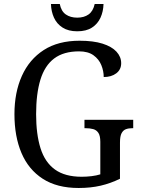

<svg xmlns="http://www.w3.org/2000/svg" viewBox="-20 -927 703 957"><path d="M372 10Q264 10 193 -36Q122 -82 87 -164.5Q52 -247 52 -358Q52 -466 89 -548.5Q126 -631 198 -677.5Q270 -724 377 -724Q445 -724 491 -709.5Q537 -695 560.5 -669.5Q584 -644 584 -612Q584 -580 559.5 -561.5Q535 -543 497 -543Q497 -573 485 -602.5Q473 -632 446 -651.5Q419 -671 374 -671Q297 -671 250 -635.5Q203 -600 181.5 -530Q160 -460 160 -358Q160 -258 182 -188Q204 -118 254 -82Q304 -46 387 -46Q412 -46 436.5 -49Q461 -52 480 -58V-220Q480 -250 470.5 -264.5Q461 -279 444.5 -283.5Q428 -288 407 -288H401V-330H644V-288H639Q621 -288 607.5 -283Q594 -278 586 -263Q578 -248 578 -216V-36Q531 -13 481.5 -1.5Q432 10 372 10ZM365 -771Q321 -771 292 -789.5Q263 -808 249 -839Q235 -870 234 -907H278Q285 -871 308 -855Q331 -839 365 -839Q399 -839 421.5 -855Q444 -871 452 -907H496Q495 -870 481 -839Q467 -808 438.5 -789.5Q410 -771 365 -771Z"/></svg>

Font: Noto Serif Khmer SemiCondensed
Style: Regular
Weight: 400
Width: 4
Designer: Danh Hong and the Monotype Design Team
Foundry: Monotype Imaging Inc.
Version: Version 2.004